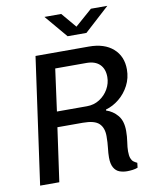

<svg xmlns="http://www.w3.org/2000/svg" viewBox="-96 -952 793 1025"><g transform="rotate(-10 301.0 -439.0)"><path d="M509 5Q487 5 468 -2Q449 -9 437.5 -29Q426 -49 426 -84Q426 -107 429.5 -135.5Q433 -164 433 -199Q433 -244 408.5 -267.5Q384 -291 321 -291H183L142 0H38L134 -686H423Q507 -686 554.5 -644Q602 -602 602 -531Q602 -484 581.5 -444.5Q561 -405 527.5 -377.5Q494 -350 455 -339L454 -334Q491 -322 516 -292Q541 -262 541 -208Q541 -178 536.5 -149Q532 -120 532 -99Q532 -75 537 -61.5Q542 -48 550.5 -41.5Q559 -35 570 -30L567 -4Q555 1 539 3Q523 5 509 5ZM195 -374H358Q396 -374 426.5 -393.5Q457 -413 474.5 -444Q492 -475 492 -509Q492 -553 467 -577.5Q442 -602 395 -602H226ZM321 -760 217 -883H308L390 -786H358L469 -883H558L423 -760Z"/></g></svg>

Font: Chivo Mono
Style: Italic
Weight: 400
Italic angle: -8.05°
Monospace: yes
Version: Version 1.008